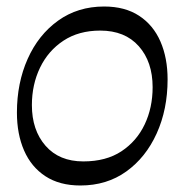

<svg xmlns="http://www.w3.org/2000/svg" viewBox="-20 -560 567 590"><path d="M227 10Q163 10 119.5 -18.5Q76 -47 54 -97.5Q32 -148 32 -214Q32 -305 65 -379Q98 -453 158.5 -496.5Q219 -540 300 -540Q364 -540 407.5 -511.5Q451 -483 473 -432.5Q495 -382 495 -316Q495 -224 461.5 -150Q428 -76 368 -33Q308 10 227 10ZM236 -64Q306 -64 353 -95Q400 -126 424.5 -177.5Q449 -229 449 -292Q449 -370 406.5 -418Q364 -466 288 -466Q222 -466 175 -435Q128 -404 103 -352Q78 -300 78 -237Q78 -160 120 -112Q162 -64 236 -64Z"/></svg>

Font: Spectral SC SemiBold
Style: Italic
Weight: 600
Italic angle: -10°
Designer: Jean-Baptiste Levee
Foundry: Production Type
Version: Version 2.001